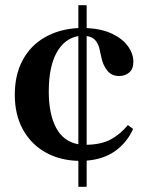

<svg xmlns="http://www.w3.org/2000/svg" viewBox="-20 -675 568 740"><path d="M282 45V-55Q209 -57 154 -88.5Q99 -120 68 -176.5Q37 -233 37 -310Q37 -386 67 -442.5Q97 -499 152.5 -531Q208 -563 282 -567V-655H314V-567Q372 -564 412 -545Q452 -526 473 -497Q494 -468 494 -437Q494 -409 478 -395.5Q462 -382 439 -382Q410 -382 393 -403.5Q376 -425 370 -457L364 -484Q360 -504 348.5 -518.5Q337 -533 314 -536V-117Q371 -118 407.5 -138Q444 -158 473 -193L493 -178Q469 -125 424 -93Q379 -61 314 -56V45ZM168 -322Q168 -235 196.5 -182Q225 -129 282 -119V-536Q229 -527 198.5 -472.5Q168 -418 168 -322Z"/></svg>

Font: DM Serif Text
Style: Regular
Weight: 400
Designer: Colophon Foundry, Frank Grießhammer
Foundry: Colophon Foundry
Version: Version 5.200; ttfautohint (v1.8.3)